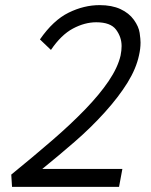

<svg xmlns="http://www.w3.org/2000/svg" viewBox="-20 -730 589 750"><path d="M24 -48Q110 -118 183.5 -181.5Q257 -245 313 -303Q369 -361 404.5 -413.5Q440 -466 451 -513Q455 -533 455 -550Q455 -585 433.5 -614Q412 -643 356 -643Q311 -643 265 -618.5Q219 -594 179 -535L136 -576Q188 -651 248 -680.5Q308 -710 369 -710Q417 -710 450.5 -694.5Q484 -679 503 -652.5Q522 -626 525.5 -601.5Q529 -577 529 -564Q529 -540 523 -514Q512 -462 478 -407Q444 -352 390 -292Q336 -232 272 -176.5Q208 -121 145 -70H458L445 0H27Z"/></svg>

Font: Isabella Sans
Style: Italic
Weight: 400
Italic angle: -12°
Designer: Christian Thalmann (Catharsis Fonts), Cristiano Sobral
Foundry: The Isabella Sans Project Authors
Version: Version 2.026; ttfautohint (v1.8.4.7-5d5b-dirty)